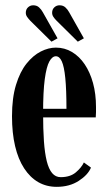

<svg xmlns="http://www.w3.org/2000/svg" viewBox="-20 -714 420 744"><path d="M199.5 10Q160 10 128.2 -8.2Q96.5 -26.5 73.5 -61.8Q50.5 -97 38.5 -147.8Q26.5 -198.5 26.5 -263.5Q26.5 -334.5 42 -385.2Q57.5 -436 83 -467.8Q108.5 -499.5 138.2 -514.5Q168 -529.5 196.5 -529.5Q230.5 -529.5 259 -512.5Q287.5 -495.5 308.2 -464.8Q329 -434 340.5 -392Q352 -350 352 -299.5Q352 -289.5 352 -279.5Q352 -269.5 351 -259H139.5V-292.5H237.5Q237.5 -367 233 -411.8Q228.5 -456.5 219.5 -476.2Q210.5 -496 196.5 -496Q182.5 -496 171.2 -475.8Q160 -455.5 153.5 -407.5Q147 -359.5 147 -275.5Q147 -213.5 150.2 -167Q153.5 -120.5 161.2 -89.5Q169 -58.5 182.2 -43Q195.5 -27.5 215 -27.5Q252 -27.5 274 -46.2Q296 -65 305 -84.5L332.5 -64.5Q321 -36.5 285.2 -13.2Q249.5 10 199.5 10ZM281.5 -552.5 200 -633Q191.5 -641.5 186.8 -648.8Q182 -656 182 -664.5Q182 -677.5 190.5 -685.5Q199 -693.5 210.5 -693.5Q224.5 -693.5 233.2 -685.5Q242 -677.5 248 -666.5L305 -565.5ZM179.5 -552.5 98 -633Q89.5 -642 84.8 -649Q80 -656 80 -664.5Q80 -677.5 88.5 -685.5Q97 -693.5 108.5 -693.5Q122.5 -693.5 131.2 -685.5Q140 -677.5 146 -666.5L203 -565.5Z"/></svg>

Font: Imbue 24pt
Style: Bold
Weight: 700
Designer: Tyler Finck
Foundry: Etcetera Type Company
Version: Version 1.102